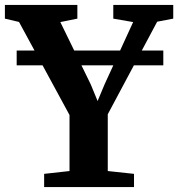

<svg xmlns="http://www.w3.org/2000/svg" viewBox="-39 -763 726 783"><path d="M244.5 -65.5V-294L38.5 -673.5L-19 -687V-743H276.5V-687L207 -673L331 -419L359 -351L387.5 -419L504 -673L423 -687V-743H667.5V-687L602 -674.5L400.5 -297V-65.5L507.5 -54V0H141V-54ZM627 -557V-496.5H29V-557Z"/></svg>

Font: Merriweather 36pt
Style: Bold
Weight: 700
Designer: Eben Sorkin
Foundry: Eben Sorkin
Version: Version 2.100